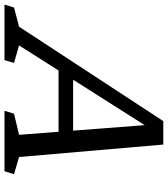

<svg xmlns="http://www.w3.org/2000/svg" viewBox="-30 -782 748 856"><g transform="rotate(90 344.0 -354.0)"><path d="M202 -241 223 -306H557.5L536 -241ZM616 -65 692.5 -42.5 679.5 0H410L423 -42.5L517 -65L472 -650.5H490L118.5 -65L196.5 -42.5L184 0H-63.5L-50.5 -42.5L35 -65L456 -708H560.5Z"/></g></svg>

Font: Newsreader 9pt
Style: Italic
Weight: 400
Italic angle: -17°
Designer: Hugues Gentile
Foundry: Production Type
Version: Version 1.003